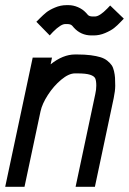

<svg xmlns="http://www.w3.org/2000/svg" viewBox="-23 -723 499 743"><path d="M130.4 -651.4Q144.5 -665.5 156.2 -675Q168 -684.6 189.7 -693.8Q211.4 -703.1 234.4 -703.1H242.2Q260.3 -703.1 278.6 -695.3Q296.9 -687.5 309.6 -673.8L317.4 -665Q323.2 -659.2 335.9 -659.2H344.2Q362.3 -659.2 392.6 -690.4L403.3 -701.7L456.1 -650.9L445.3 -639.6Q431.2 -624.5 418.5 -614.5Q405.8 -604.5 384 -595.2Q362.3 -585.9 339.4 -585.9H331.1Q290 -585.9 262.7 -616.2L255.9 -624Q250 -629.9 237.3 -629.9H229.5Q212.4 -629.9 182.1 -599.6L169.4 -585.9L117.7 -638.7ZM275.9 -512.2Q305.7 -512.2 328.1 -509.3Q350.6 -506.3 366.2 -501.5Q381.8 -496.6 392.6 -487.8Q403.3 -479 409.2 -470.5Q415 -461.9 418.2 -447.8Q421.4 -433.6 422.1 -421.9Q422.9 -410.2 422.9 -391.6Q422.9 -371.6 417 -343.3L344.2 0H269.5L345.7 -358.9Q349.6 -376 349.6 -391.6Q349.6 -410.6 345.5 -419.7Q341.3 -428.7 325.4 -433.8Q309.6 -439 275.9 -439H267.1Q243.2 -439 213.9 -414.6Q184.6 -390.1 162.4 -355.7Q140.1 -321.3 133.8 -292L71.8 0H-2.9L103.5 -500H178.2L172.9 -474.1Q220.7 -512.2 267.1 -512.2Z"/></svg>

Font: Anka/Coder Narrow
Style: Italic
Weight: 400
Width: 3
Italic angle: -12°
Monospace: yes
Version: Version 001.100